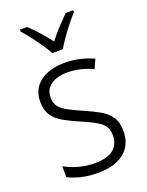

<svg xmlns="http://www.w3.org/2000/svg" viewBox="-146 -838 707 922"><g transform="rotate(-20 208.0 -377.5)"><path d="M375 -138Q375 -68 327.5 -29Q280 10 192 10Q144 10 106 0.5Q68 -9 41 -23V-79Q72 -61 111.5 -50Q151 -39 193 -39Q259 -39 289.5 -64.5Q320 -90 320 -136Q320 -179 288.5 -202.5Q257 -226 195 -251Q152 -270 118.5 -288.5Q85 -307 66 -334.5Q47 -362 47 -406Q47 -469 94 -505.5Q141 -542 221 -542Q263 -542 299.5 -533Q336 -524 367 -510L346 -464Q319 -477 286 -485.5Q253 -494 219 -494Q164 -494 132.5 -471.5Q101 -449 101 -408Q101 -378 115.5 -360Q130 -342 157.5 -327.5Q185 -313 226 -295Q268 -277 302 -258Q336 -239 355.5 -211Q375 -183 375 -138ZM182 -606Q170 -628 151 -655.5Q132 -683 111.5 -709.5Q91 -736 74 -755V-765H111Q135 -743 161 -713.5Q187 -684 209 -655Q232 -685 257 -712Q282 -739 308 -765H346V-755Q328 -735 307 -708.5Q286 -682 267 -655Q248 -628 236 -606Z"/></g></svg>

Font: Noto Sans Thai Looped SemiCondensed Light
Style: Regular
Weight: 300
Width: 4
Designer: Sasikarn Vongin, Ben Mitchell
Foundry: The Fontpad Ltd
Version: Version 1.001; ttfautohint (v1.8.4.7-5d5b)